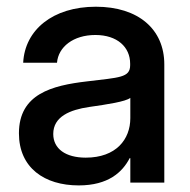

<svg xmlns="http://www.w3.org/2000/svg" viewBox="-20 -546 569 574"><path d="M215.3 8.3C304.2 8.3 346.2 -31.7 367.7 -73.2H369.6V0H471.2V-353.5C471.2 -458.5 393.6 -525.9 266.6 -525.9C137.7 -525.9 54.2 -456.5 49.3 -358.4H150.4C154.3 -405.8 199.2 -441.4 265.1 -441.4C330.6 -441.4 369.1 -405.3 369.1 -355.5V-351.1C369.1 -313.5 336.9 -314.5 240.2 -302.7C135.3 -290.5 36.6 -265.1 36.6 -147.5C36.6 -44.4 112.8 8.3 215.3 8.3ZM236.3 -74.7C176.3 -74.7 139.2 -101.1 139.2 -145.5C139.2 -197.8 189.9 -217.8 246.1 -226.1C300.8 -233.9 355.5 -242.2 369.6 -253.4V-192.9C369.6 -129.4 327.1 -74.7 236.3 -74.7Z"/></svg>

Font: Inteeer Medium
Style: Regular
Weight: 500
Designer: Rasmus Andersson
Foundry: rsms
Version: Version 4.001;Glyphs 3.4 (3402)